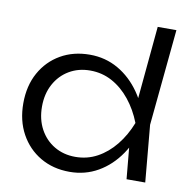

<svg xmlns="http://www.w3.org/2000/svg" viewBox="-85 -854 938 951"><g transform="rotate(10 383.5 -378.5)"><path d="M611 0 591 -215 618 -281 593 -352 632 -770H726L679 -286L705 0ZM646 -282Q624 -194 578.5 -127.5Q533 -61 468.5 -24Q404 13 326 13Q243 13 179 -24.5Q115 -62 78.5 -128.5Q42 -195 42 -282Q42 -370 78.5 -436Q115 -502 179 -539Q243 -576 326 -576Q404 -576 468.5 -539Q533 -502 579 -436Q625 -370 646 -282ZM136 -282Q136 -218 162.5 -169Q189 -120 235.5 -92.5Q282 -65 341 -65Q401 -65 451.5 -92.5Q502 -120 541.5 -169Q581 -218 606 -282Q581 -346 541.5 -395Q502 -444 451.5 -471.5Q401 -499 341 -499Q282 -499 235.5 -471.5Q189 -444 162.5 -395Q136 -346 136 -282Z"/></g></svg>

Font: Unbounded Light
Style: Regular
Weight: 300
Designer: Luke Prowse, Jean-Baptiste Morizot, Fátima Lázaro, Florian Runge
Foundry: NaN
Version: Version 1.700